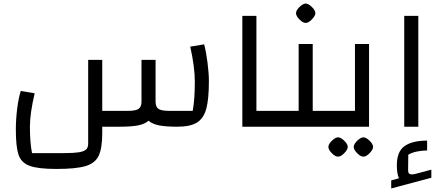

<svg xmlns="http://www.w3.org/2000/svg" viewBox="-20 -720 2497 1091"><path d="M1167 -259Q1167 -156 1152 -101.5Q1137 -47 1099 -23.5Q1061 0 987 0Q922 0 884 -7.5Q846 -15 824 -34Q803 -15 764.5 -7.5Q726 0 661 0H561V36Q561 122 541 164.5Q521 207 467 223.5Q413 240 300 240Q195 240 147.5 222Q100 204 85 158.5Q70 113 70 16Q70 -41 77.5 -101.5Q85 -162 98 -203L177 -190Q150 -75 150 -1Q150 91 162 150H345Q398 150 427 145.5Q456 141 468.5 130Q481 119 481 97V-380H561V-90H706Q750 -90 767 -101Q784 -112 784 -143V-380H864V-143Q864 -112 881 -101Q898 -90 942 -90H1075Q1087 -153 1087 -256Q1087 -340 1061 -455L1140 -468Q1151 -427 1159 -365.5Q1167 -304 1167 -259Z M1357 -630H1437V-90H1557V0H1357Z M1537 0ZM1877 -90V0H1517V-90H1677V-470H1757V-90ZM1662 -645Q1662 -661 1681.5 -680Q1701 -699 1717 -700Q1733 -699 1752.5 -680Q1772 -661 1772 -645Q1772 -630 1752 -609.5Q1732 -589 1717 -590Q1702 -589 1682 -609Q1662 -629 1662 -645Z M1857 0ZM1837 -90H1997V-470H2077V0H1837ZM1846 115Q1846 99 1865.5 80Q1885 61 1901 60Q1917 61 1936.5 80Q1956 99 1956 115Q1956 130 1936 150.5Q1916 171 1901 170Q1886 171 1866 151Q1846 131 1846 115ZM1990 115Q1990 99 2009.5 80Q2029 61 2045 60Q2061 61 2080.5 80Q2100 99 2100 115Q2100 130 2080 150.5Q2060 171 2045 170Q2030 171 2010 151Q1990 131 1990 115Z M2203 0ZM2277 -630H2357V0H2277ZM2431 244V290L2203 351V305L2247 293Q2235 268 2235 219Q2235 141 2279 110Q2323 79 2407 79V135Q2378 135 2349 141Q2320 147 2300 159L2299 247Q2299 260 2304 265.5Q2309 271 2320 271Q2332 271 2345 267Z"/></svg>

Font: Changa
Style: Regular
Weight: 400
Designer: Eduardo Rodriguez Tunni
Foundry: Eduardo Rodriguez Tunni
Version: Version 2.002; ttfautohint (v1.5.10-5e6f)